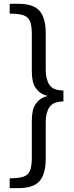

<svg xmlns="http://www.w3.org/2000/svg" viewBox="-20 -869 381 991"><path d="M76 102Q151.7 102 183.8 66Q216 30 216 -49.7V-239Q216 -286.7 235.3 -316Q254.7 -345.3 307.3 -345.3V-402Q253.3 -402 234.7 -431.7Q216 -461.3 216 -508.3V-697.7Q216 -778 183.5 -813.7Q151 -849.3 76 -849.3H30V-798.7Q77.7 -798.7 102.2 -789.8Q126.7 -781 135.5 -757.7Q144.3 -734.3 144.3 -691V-499.3Q144.3 -446.3 162.5 -417.8Q180.7 -389.3 210.3 -378.7Q240 -368 274.7 -368V-379.3Q240 -379.3 210.3 -368.7Q180.7 -358 162.5 -329.8Q144.3 -301.7 144.3 -248V-56.3Q144.3 -13 135.5 10.3Q126.7 33.7 102.2 42.5Q77.7 51.3 30 51.3V102Z"/></svg>

Font: Bitter Thin
Style: Regular
Weight: 100
Designer: Sol Matas, and Bitter project Authors
Foundry: Sol Matas
Version: Version 2.002